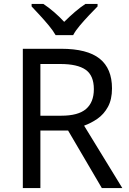

<svg xmlns="http://www.w3.org/2000/svg" viewBox="-20 -964 662 984"><path d="M294 -714Q427 -714 490.5 -663.5Q554 -613 554 -511Q554 -454 533 -416Q512 -378 479.5 -355.5Q447 -333 411 -320L607 0H502L329 -295H187V0H97V-714ZM289 -636H187V-371H294Q381 -371 421 -405.5Q461 -440 461 -507Q461 -577 419 -606.5Q377 -636 289 -636ZM265 -784Q252 -807 230 -833.5Q208 -860 184 -886Q160 -912 142 -931V-944H202Q228 -927 256 -903Q284 -879 309 -852Q336 -879 364 -903Q392 -927 418 -944H480V-931Q461 -912 436.5 -886Q412 -860 389.5 -833.5Q367 -807 355 -784Z"/></svg>

Font: Noto Sans Kaithi
Style: Regular
Weight: 400
Designer: Monotype Design Team
Foundry: Monotype Imaging Inc.
Version: Version 2.005; ttfautohint (v1.8.4.7-5d5b)